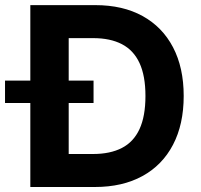

<svg xmlns="http://www.w3.org/2000/svg" viewBox="-58 -748 805 768"><path d="M321.3 0H131.8V-132H314.3Q382.9 -132 429.6 -156.2Q476.4 -180.3 500.1 -231.7Q523.8 -283.1 523.8 -364.1Q523.8 -444.9 500 -496Q476.2 -547.2 429.6 -571.3Q383.1 -595.5 314.6 -595.5H128.5V-727.5H323.4Q433.2 -727.5 512.3 -683.9Q591.4 -640.3 634.1 -558.9Q676.8 -477.4 676.8 -364.1Q676.8 -250.6 634 -168.9Q591.3 -87.3 511.7 -43.7Q432.1 0 321.3 0ZM216.8 -727.5V0H63.3V-727.5ZM-37.9 -336.1V-425.6H316.2V-336.1Z"/></svg>

Font: GitLab Sans
Style: Regular
Weight: 400
Designer: Rasmus Andersson
Foundry: Modifications by GitLab B.V., manufactured by rsms
Version: Version 4.000;git-c8fb6b7